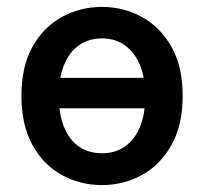

<svg xmlns="http://www.w3.org/2000/svg" viewBox="-20 -523 589 555"><path d="M275 12Q212 12 159 -17Q106 -46 74 -103.5Q42 -161 42 -246Q42 -331 74 -388Q106 -445 159 -474Q212 -503 275 -503Q337 -503 390 -474Q443 -445 475.5 -388Q508 -331 508 -246Q508 -161 475.5 -103.5Q443 -46 390 -17Q337 12 275 12ZM275 -80Q313 -80 341 -99.5Q369 -119 384.5 -156Q400 -193 400 -246Q400 -298 384.5 -335Q369 -372 341 -392Q313 -412 275 -412Q236 -412 208 -392Q180 -372 165 -335Q150 -298 150 -246Q150 -193 165 -156Q180 -119 208 -99.5Q236 -80 275 -80ZM127 -210V-298H418V-210Z"/></svg>

Font: Source Sans 3 SemiBold
Style: Regular
Weight: 600
Designer: Paul D. Hunt
Foundry: Adobe
Version: Version 3.046;hotconv 1.0.118;makeotfexe 2.5.65603